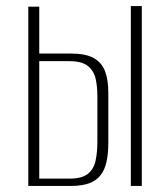

<svg xmlns="http://www.w3.org/2000/svg" viewBox="-20 -611 534 631"><path d="M73 0V-589H109V-435H214Q261 -435 287.5 -420.5Q314 -406 325 -377.5Q336 -349 336 -306V-143Q336 -106 330 -79Q324 -52 310 -34.5Q296 -17 272.5 -8.5Q249 0 214 0ZM109 -24H209Q249 -24 268.5 -39.5Q288 -55 294 -82.5Q300 -110 300 -145V-296Q300 -326 294.5 -351.5Q289 -377 269.5 -393.5Q250 -410 207 -410H109ZM410 0V-591H446V0Z"/></svg>

Font: Alumni Sans ExtraLight
Style: Regular
Weight: 250
Version: Version 1.018